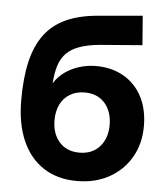

<svg xmlns="http://www.w3.org/2000/svg" viewBox="-53 -777 722 836"><g transform="rotate(5 308.0 -359.0)"><path d="M314 12Q229 12 168 -27.5Q107 -67 74.5 -141Q42 -215 42 -319Q42 -416 58.5 -486.5Q75 -557 110.5 -605Q146 -653 203.5 -679.5Q261 -706 344 -713L537 -730L547 -602L360 -587Q309 -582 274 -569.5Q239 -557 217.5 -535.5Q196 -514 185.5 -481.5Q175 -449 172 -404H173Q190 -432 218 -452Q246 -472 281 -483Q316 -494 354 -494Q423 -494 475 -464Q527 -434 555.5 -379.5Q584 -325 584 -251Q584 -174 549.5 -114.5Q515 -55 454 -21.5Q393 12 314 12ZM314 -112Q370 -112 402.5 -148.5Q435 -185 435 -243Q435 -302 403 -338.5Q371 -375 315 -375Q278 -375 250.5 -358.5Q223 -342 208.5 -312.5Q194 -283 194 -243Q194 -185 226 -148.5Q258 -112 314 -112Z"/></g></svg>

Font: TikTok Sans 24pt
Style: Bold
Weight: 700
Version: Version 4.000